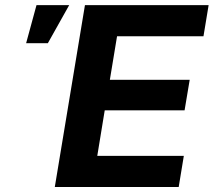

<svg xmlns="http://www.w3.org/2000/svg" viewBox="-20 -748 854 768"><path d="M199.2 0 319.8 -727.5H814.5L793.9 -603H448.2L419.4 -428.7H738.8L718.3 -306.6H398.9L369.1 -124.5H715.3L694.8 0ZM84.5 -575.2 126 -727.5H256.8L171.4 -575.2Z"/></svg>

Font: Inter 18pt
Style: Bold Italic
Weight: 700
Italic angle: -9.3988°
Designer: Rasmus Andersson
Foundry: rsms
Version: Version 4.001;git-66647c0bb